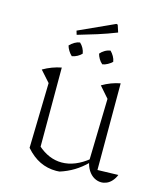

<svg xmlns="http://www.w3.org/2000/svg" viewBox="-115 -855 802 948"><g transform="rotate(15 285.5 -381.0)"><path d="M458 -49 564 -52Q557 -34 545 -20.5Q533 -7 519 -1Q505 5 491 5Q472 5 454.5 -5Q437 -15 424.5 -34.5Q412 -54 407 -81L415 -401L366 -457Q410 -483 458 -492ZM279 7Q275 7 270.5 7.5Q266 8 262 8Q217 8 178.5 -10.5Q140 -29 106 -68L153 -91Q211 -39 277 -39Q345 -39 413 -94V-75Q383 -45 350 -25Q317 -5 279 7ZM106 -68 114 -401 64 -457Q109 -483 157 -492V-82ZM186 -667 180 -687 362 -770 369 -768 381 -731Q333 -712 284 -696.5Q235 -681 186 -667ZM190 -559Q180 -568 172 -581Q164 -594 161 -606Q171 -617 184.5 -625Q198 -633 212 -635Q223 -625 230 -612Q237 -599 239 -585Q231 -576 217.5 -568.5Q204 -561 190 -559ZM346 -559Q335 -568 327.5 -581Q320 -594 317 -606Q326 -617 339.5 -625Q353 -633 368 -635Q378 -625 385.5 -612Q393 -599 395 -585Q386 -576 372.5 -568.5Q359 -561 346 -559Z"/></g></svg>

Font: Piazzolla Thin Thin
Style: Regular
Weight: 250
Version: Version 2.005